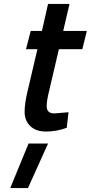

<svg xmlns="http://www.w3.org/2000/svg" viewBox="-20 -657 461 975"><path d="M217 -118Q217 -81 256 -81L328 -87L319 -8Q267 11 214.5 11Q162 11 133.5 -17Q105 -45 105 -88.5Q105 -132 120 -194L170 -407H112L136 -500H193L224 -637H333L301 -500H421L398 -407H279L227 -185Q217 -143 217 -118ZM125 72H224L122 298H32Z"/></svg>

Font: Titillium Web
Style: SemiBold Italic
Weight: 600
Italic angle: -13°
Version: Version 1.001;PS 57.000;hotconv 1.0.70;makeotf.lib2.5.55311